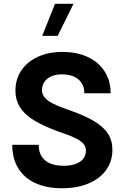

<svg xmlns="http://www.w3.org/2000/svg" viewBox="-20 -988 657 1013"><path d="M270.3 -968.1 202.8 -798.9H284.4L368 -968.1ZM44.7 -224.1Q44.7 -151.5 76.3 -100.1Q108 -48.8 166.9 -21.8Q225.8 5.2 307.5 5.2Q387.2 5.2 447 -19.9Q506.8 -45.1 539.9 -90.9Q573 -136.7 573 -198.4Q573 -246.6 549.2 -283.3Q525.4 -319.9 474.3 -350.1Q423.3 -380.3 340.7 -408.5Q290.8 -425.8 260.1 -441.1Q229.4 -456.4 215.5 -473.7Q201.6 -491 201.6 -512.7Q201.6 -537.8 214.7 -556.4Q227.7 -575 251.3 -585.4Q274.8 -595.7 305.6 -595.7Q343 -595.7 369.6 -584.1Q396.1 -572.5 410.4 -550.2Q424.8 -527.9 424.8 -495.9H563.7Q563.7 -562.3 532 -611.3Q500.3 -660.4 443.3 -687.2Q386.3 -714 309.6 -714Q235.9 -714 180 -688.4Q124.2 -662.8 92.9 -616.9Q61.5 -570.9 61.5 -510Q61.5 -459.5 86.7 -420.4Q111.8 -381.3 165.1 -349.7Q218.4 -318 303.6 -288.4Q350.7 -272.8 379.1 -258.7Q407.5 -244.5 420.4 -229Q433.2 -213.5 433.2 -193.1Q433.2 -155.4 401.7 -134.4Q370.1 -113.3 317.3 -113.3Q275.1 -113.3 245.3 -125.6Q215.4 -137.9 199.7 -162.7Q184.1 -187.4 184.1 -224.1Z"/></svg>

Font: Estedad-FD VF
Style: Regular
Weight: 100
Designer: Amin Abedi
Version: Version 7.3